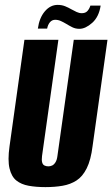

<svg xmlns="http://www.w3.org/2000/svg" viewBox="-20 -754 460 786"><path d="M166 12Q128 12 97.5 6.5Q67 1 47 -15Q27 -31 19 -64.5Q11 -98 19 -155L80 -591H219L152 -115Q150 -99 152.5 -89.5Q155 -80 162 -76.5Q169 -73 178 -73Q186 -73 193.5 -76.5Q201 -80 207 -89.5Q213 -99 215 -115L282 -591H420L359 -156Q352 -99 335 -65Q318 -31 293 -15Q268 1 236 6.5Q204 12 166 12ZM305 -636Q289 -636 276 -642.5Q263 -649 250 -657Q240 -663 229 -668Q218 -673 206 -673Q193 -673 184.5 -663Q176 -653 173 -637H135Q141 -681 163.5 -707.5Q186 -734 216 -734Q233 -734 246.5 -728.5Q260 -723 272 -716Q283 -710 293.5 -705Q304 -700 315 -700Q330 -700 338 -709Q346 -718 350 -731H392Q385 -685 357.5 -660.5Q330 -636 305 -636Z"/></svg>

Font: Alumni Sans Thin ExtraBold
Style: Italic
Weight: 800
Italic angle: -8°
Version: Version 1.016